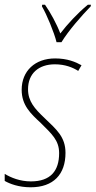

<svg xmlns="http://www.w3.org/2000/svg" viewBox="-28 -785 406 815"><path d="M212 -606H233C262 -654 319 -719 357 -758L358 -765H345C300 -728 258 -682 228 -643C212 -685 186 -732 163 -765H151L150 -758C170 -724 202 -647 212 -606ZM102 10C199 10 250 -45 250 -136C250 -204 212 -235 161 -284C119 -324 91 -355 91 -406C91 -473 136 -512 205 -512C249 -512 282 -498 304 -484L318 -508C293 -522 258 -537 206 -537C121 -537 64 -484 64 -404C64 -338 102 -303 145 -263C191 -217 223 -190 223 -135C223 -60 187 -15 103 -15C57 -15 18 -31 -8 -47V-17C13 -5 51 10 102 10Z"/></svg>

Font: Noto Sans Condensed Thin
Style: Italic
Weight: 100
Width: 3
Italic angle: -12°
Designer: Monotype Design Team
Foundry: Monotype Imaging Inc.
Version: Version 2.013